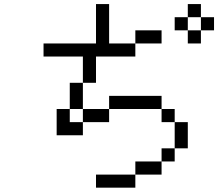

<svg xmlns="http://www.w3.org/2000/svg" viewBox="-20 -832 1040 915"><path d="M750 -625V-687.5H625V-625H500V-812.5H437.5V-625H187.5V-562.5H375Q375 -562.5 375 -437.5H312.5Q312.5 -437.5 312.5 -312.5H250Q250 -312.5 250 -187.5H375V-250H312.5V-312.5H375V-250H500V-312.5H375Q375 -312.5 375 -437.5H437.5Q437.5 -437.5 437.5 -562.5H625V-625ZM1000 -687.5V-750H937.5V-687.5H875V-625H937.5V-687.5ZM625 0H437.5V62.5H625ZM625 0H750V-62.5H625ZM750 -62.5H812.5V-125H750ZM812.5 -125H875Q875 -125 875 -250H812.5Q812.5 -250 812.5 -125ZM812.5 -250V-312.5H750V-250ZM500 -312.5H750V-375H500ZM875 -687.5V-750H812.5V-687.5ZM875 -750H937.5V-812.5H875Z"/></svg>

Font: CalcUnifontExMono
Style: Regular
Weight: 500
Version: Version 15.0.06